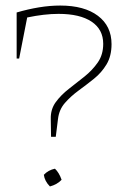

<svg xmlns="http://www.w3.org/2000/svg" viewBox="-20 -672 452 692"><path d="M197 -652Q284 -652 333 -615Q382 -578 382 -513Q382 -470 364 -440Q346 -410 318.5 -388Q291 -366 263 -345.5Q235 -325 214 -301Q193 -277 189 -243L181 -179H164L163 -243Q162 -278 181 -304Q200 -330 228.5 -352Q257 -374 285 -396.5Q313 -419 332.5 -447Q352 -475 352 -514Q352 -566 310 -594Q268 -622 191 -622Q140 -622 78 -609L49 -461H40V-627Q81 -639 120.5 -645.5Q160 -652 197 -652ZM178 -64Q193 -50 202 -24Q186 -7 160 0Q141 -19 138 -42Q154 -59 178 -64Z"/></svg>

Font: Piazzolla SC Thin
Style: Regular
Weight: 100
Designer: Juan Pablo del Peral
Foundry: Huerta Tipografica
Version: Version 1.330